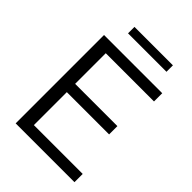

<svg xmlns="http://www.w3.org/2000/svg" viewBox="-256 -1020 1137 1137"><g transform="rotate(45 313.0 -451.0)"><path d="M90.5 0V-740H578V-671H174V-414.5H528V-345H174V-69H583V0ZM184 -847.5V-901.5H506V-847.5Z"/></g></svg>

Font: Encode Sans SmExp
Style: Regular
Weight: 400
Width: 6
Designer: Multiple Designers
Foundry: Impallari Type
Version: Version 3.002; ttfautohint (v1.8.3) -l 8 -r 50 -G 200 -x 14 